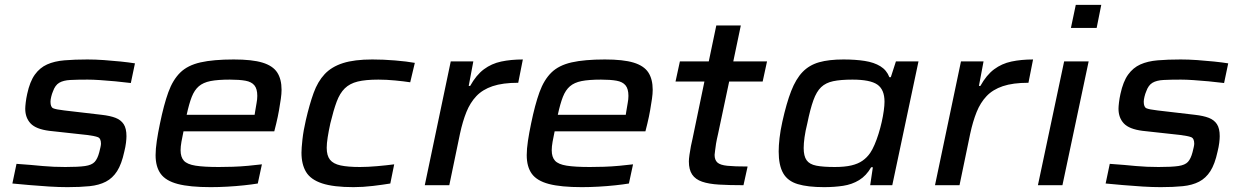

<svg xmlns="http://www.w3.org/2000/svg" viewBox="-20 -763 5124 791"><path d="M258 8Q224 8 183 5.5Q142 3 102.5 -0.5Q63 -4 31 -7L48 -88Q81 -86 107 -83.5Q133 -81 156 -79Q179 -77 201.5 -76Q224 -75 249 -75Q303 -75 330.5 -79Q358 -83 370 -96Q382 -109 389 -136Q392 -148 394 -157Q396 -166 396 -171Q396 -193 383 -198Q370 -203 338 -207L183 -224Q128 -231 106 -254.5Q84 -278 84 -315Q84 -324 86 -341Q88 -358 92 -376Q103 -427 123.5 -455.5Q144 -484 174 -497.5Q204 -511 245.5 -514.5Q287 -518 340 -518Q372 -518 408 -515.5Q444 -513 477.5 -509.5Q511 -506 536 -502L519 -421Q488 -425 455 -428Q422 -431 392.5 -433Q363 -435 341 -435Q298 -435 269.5 -433.5Q241 -432 224 -422Q207 -412 198 -386Q194 -377 191 -364.5Q188 -352 188 -344Q188 -322 199 -317Q210 -312 245 -308L399 -290Q434 -286 456 -277.5Q478 -269 489.5 -251.5Q501 -234 501 -202Q501 -191 499 -174.5Q497 -158 492 -138Q481 -87 462.5 -58Q444 -29 416 -14.5Q388 0 349 4Q310 8 258 8Z M848 8Q762 8 712.5 -5Q663 -18 642 -47Q621 -76 621 -124Q621 -149 626 -182.5Q631 -216 639 -254Q655 -332 673.5 -383Q692 -434 722.5 -464Q753 -494 806 -506Q859 -518 943 -518Q1019 -518 1061.5 -505Q1104 -492 1122 -464.5Q1140 -437 1140 -393Q1140 -377 1137 -356Q1134 -335 1129.5 -309Q1125 -283 1118 -254L1110 -222H736Q731 -199 727.5 -179Q724 -159 724 -144Q724 -116 737.5 -101Q751 -86 785.5 -80.5Q820 -75 881 -75Q907 -75 939 -76Q971 -77 1002.5 -80Q1034 -83 1059 -86L1042 -7Q1018 -3 985 0.5Q952 4 916.5 6Q881 8 848 8ZM749 -290H1029L1031 -303Q1034 -323 1037 -338.5Q1040 -354 1040 -368Q1040 -397 1028 -411.5Q1016 -426 991 -430.5Q966 -435 927 -435Q877 -435 847 -429Q817 -423 799 -407.5Q781 -392 770 -364Q759 -336 749 -290Z M1436 8Q1354 8 1307 -7.5Q1260 -23 1241 -54.5Q1222 -86 1222 -134Q1222 -152 1226 -188.5Q1230 -225 1240 -268Q1255 -333 1272 -380Q1289 -427 1317.5 -457.5Q1346 -488 1393 -503Q1440 -518 1514 -518Q1559 -518 1607.5 -514Q1656 -510 1689 -504L1670 -424Q1644 -428 1608 -431.5Q1572 -435 1539 -435Q1486 -435 1453.5 -427Q1421 -419 1400.5 -399Q1380 -379 1367 -344Q1354 -309 1341 -255Q1334 -223 1330 -197.5Q1326 -172 1326 -154Q1326 -122 1339.5 -105Q1353 -88 1383 -81.5Q1413 -75 1463 -75Q1495 -75 1534.5 -78.5Q1574 -82 1604 -86L1588 -7Q1558 -2 1516.5 3Q1475 8 1436 8Z M1730 0 1837 -510H1930L1911 -409H1917Q1942 -454 1973.5 -477.5Q2005 -501 2045 -509.5Q2085 -518 2134 -518L2115 -422Q2051 -422 2009.5 -408Q1968 -394 1942.5 -367Q1917 -340 1901.5 -301.5Q1886 -263 1875 -212L1831 0Z M2377 8Q2291 8 2241.5 -5Q2192 -18 2171 -47Q2150 -76 2150 -124Q2150 -149 2155 -182.5Q2160 -216 2168 -254Q2184 -332 2202.5 -383Q2221 -434 2251.5 -464Q2282 -494 2335 -506Q2388 -518 2472 -518Q2548 -518 2590.5 -505Q2633 -492 2651 -464.5Q2669 -437 2669 -393Q2669 -377 2666 -356Q2663 -335 2658.5 -309Q2654 -283 2647 -254L2639 -222H2265Q2260 -199 2256.5 -179Q2253 -159 2253 -144Q2253 -116 2266.5 -101Q2280 -86 2314.5 -80.5Q2349 -75 2410 -75Q2436 -75 2468 -76Q2500 -77 2531.5 -80Q2563 -83 2588 -86L2571 -7Q2547 -3 2514 0.5Q2481 4 2445.5 6Q2410 8 2377 8ZM2278 -290H2558L2560 -303Q2563 -323 2566 -338.5Q2569 -354 2569 -368Q2569 -397 2557 -411.5Q2545 -426 2520 -430.5Q2495 -435 2456 -435Q2406 -435 2376 -429Q2346 -423 2328 -407.5Q2310 -392 2299 -364Q2288 -336 2278 -290Z M3043 0Q2985 0 2942.5 -2.5Q2900 -5 2872.5 -14.5Q2845 -24 2831.5 -44Q2818 -64 2818 -98Q2818 -108 2820.5 -125.5Q2823 -143 2826.5 -161.5Q2830 -180 2833 -191L2882 -427H2763L2781 -510H2900L2931 -658H3032L3001 -510H3140L3122 -427H2984L2938 -210Q2933 -189 2930 -171.5Q2927 -154 2926 -142.5Q2925 -131 2924 -125Q2924 -104 2935.5 -93.5Q2947 -83 2976.5 -80Q3006 -77 3060 -77Z M3375 8Q3308 8 3266.5 -4.5Q3225 -17 3206.5 -49.5Q3188 -82 3188 -139Q3188 -163 3191.5 -194Q3195 -225 3203 -261Q3220 -338 3239.5 -388Q3259 -438 3286.5 -466.5Q3314 -495 3354.5 -506.5Q3395 -518 3455 -518Q3504 -518 3542.5 -512Q3581 -506 3607 -490Q3633 -474 3644 -445H3650L3671 -510H3764L3656 0H3565L3576 -74H3569Q3549 -39 3519.5 -21Q3490 -3 3453.5 2.5Q3417 8 3375 8ZM3419 -75Q3460 -75 3487.5 -81.5Q3515 -88 3533.5 -101Q3552 -114 3565 -133Q3574 -146 3583 -167Q3592 -188 3599.5 -212Q3607 -236 3612.5 -260.5Q3618 -285 3621 -307Q3624 -329 3624 -344Q3624 -394 3594.5 -414.5Q3565 -435 3492 -435Q3443 -435 3412.5 -428.5Q3382 -422 3363 -404Q3344 -386 3331 -350Q3318 -314 3306 -255Q3298 -223 3294.5 -197.5Q3291 -172 3291 -153Q3291 -120 3303 -103Q3315 -86 3343 -80.5Q3371 -75 3419 -75Z M3832 0 3939 -510H4032L4013 -409H4019Q4044 -454 4075.5 -477.5Q4107 -501 4147 -509.5Q4187 -518 4236 -518L4217 -422Q4153 -422 4111.5 -408Q4070 -394 4044.5 -367Q4019 -340 4003.5 -301.5Q3988 -263 3977 -212L3933 0Z M4392 -648 4412 -743H4517L4498 -648ZM4256 0 4364 -510H4465L4357 0Z M4762 8Q4728 8 4687 5.5Q4646 3 4606.5 -0.5Q4567 -4 4535 -7L4552 -88Q4585 -86 4611 -83.5Q4637 -81 4660 -79Q4683 -77 4705.5 -76Q4728 -75 4753 -75Q4807 -75 4834.5 -79Q4862 -83 4874 -96Q4886 -109 4893 -136Q4896 -148 4898 -157Q4900 -166 4900 -171Q4900 -193 4887 -198Q4874 -203 4842 -207L4687 -224Q4632 -231 4610 -254.5Q4588 -278 4588 -315Q4588 -324 4590 -341Q4592 -358 4596 -376Q4607 -427 4627.5 -455.5Q4648 -484 4678 -497.5Q4708 -511 4749.5 -514.5Q4791 -518 4844 -518Q4876 -518 4912 -515.5Q4948 -513 4981.5 -509.5Q5015 -506 5040 -502L5023 -421Q4992 -425 4959 -428Q4926 -431 4896.5 -433Q4867 -435 4845 -435Q4802 -435 4773.5 -433.5Q4745 -432 4728 -422Q4711 -412 4702 -386Q4698 -377 4695 -364.5Q4692 -352 4692 -344Q4692 -322 4703 -317Q4714 -312 4749 -308L4903 -290Q4938 -286 4960 -277.5Q4982 -269 4993.5 -251.5Q5005 -234 5005 -202Q5005 -191 5003 -174.5Q5001 -158 4996 -138Q4985 -87 4966.5 -58Q4948 -29 4920 -14.5Q4892 0 4853 4Q4814 8 4762 8Z"/></svg>

Font: Saira Expanded Medium
Style: Italic
Weight: 500
Width: 7
Italic angle: -12°
Designer: Hector Gatti with collaboration of the Omnibus-Type team
Foundry: Omnibus-Type
Version: Version 1.101